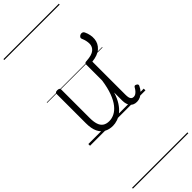

<svg xmlns="http://www.w3.org/2000/svg" viewBox="-467 -1047 1583 1583"><g transform="rotate(-45 324.5 -255.0)"><path d="M250 18Q209 18 176.5 1Q144 -16 125.5 -54.5Q107 -93 107 -156V-496Q107 -506 113 -510.5Q119 -515 132 -515Q146 -515 153 -510.5Q160 -506 160 -496V-163Q160 -120 169.5 -90.5Q179 -61 200.5 -46Q222 -31 256 -31Q287 -31 317 -46Q347 -61 373.5 -94Q400 -127 420 -180.5Q440 -234 451 -310V-497Q451 -507 457.5 -511Q464 -515 478 -515Q539 -519 565.5 -541Q592 -563 592.5 -597Q593 -631 576 -671Q571 -682 577 -691Q583 -700 593.5 -704Q604 -708 614.5 -705Q625 -702 630 -691Q653 -642 648.5 -595.5Q644 -549 608.5 -516.5Q573 -484 504 -477V-91Q504 -72 507 -58.5Q510 -45 518 -37.5Q526 -30 540 -30Q551 -30 561 -35.5Q571 -41 581.5 -52.5Q592 -64 602 -82Q607 -90 613.5 -90Q620 -90 628 -85Q636 -81 638 -74.5Q640 -68 636 -61Q625 -37 608 -19Q591 -1 571.5 8.5Q552 18 531 18Q511 18 496.5 12Q482 6 472 -6Q462 -18 456.5 -35.5Q451 -53 451 -77V-170Q434 -116 410.5 -80Q387 -44 360 -22.5Q333 -1 304.5 8.5Q276 18 250 18ZM0 490H646V500H0ZM0 -20H646V0H0ZM0 -505H646V-500H0ZM0 -1010H646V-1000H0Z"/></g></svg>

Font: Playwrite PE Guides
Style: Regular
Weight: 400
Designer: Veronika Burian, José Scaglione
Foundry: TypeTogether
Version: Version 1.003